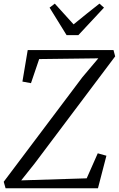

<svg xmlns="http://www.w3.org/2000/svg" viewBox="-25 -1012 639 1032"><path d="M5 0 -5 -35 417.5 -596.5 503.5 -698.5 185.5 -694.5 141.5 -565 95.5 -573.5 124 -743H585L594 -709L161 -133L89 -42.5L441 -53.5L500.5 -188L547 -175L501.5 0ZM333 -823 241.5 -971 269.5 -992.5Q294.5 -965 319.8 -937Q345 -909 370.5 -881Q404.5 -909 439.2 -936.8Q474 -964.5 509.5 -992.5L534 -971L396 -823Z"/></svg>

Font: Merriweather 28pt Light
Style: Italic
Weight: 300
Italic angle: -7.8°
Version: Version 2.101